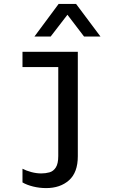

<svg xmlns="http://www.w3.org/2000/svg" viewBox="-20 -776 640 982"><path d="M216 186Q182 186 149.5 178Q117 170 95 157V87Q114 97 140 104Q166 111 191 111Q213 111 233 105.5Q253 100 265.5 80.5Q278 61 278 22V-433H95V-511H378V23Q378 106 333 146Q288 186 216 186ZM156 -589 280 -756H369L494 -589H410L294 -741H356L239 -589Z"/></svg>

Font: Chivo Mono Medium
Style: Regular
Weight: 400
Monospace: yes
Version: Version 1.008